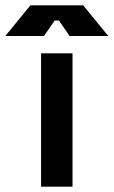

<svg xmlns="http://www.w3.org/2000/svg" viewBox="-103 -700 426 720"><path d="M51 -500V0H169V-500ZM-83 -565H62L102 -623H118L158 -565H303L209 -680H11Z"/></svg>

Font: Fervojo
Style: Bold
Weight: 700
Designer: kohakuno
Version: ver.1.0